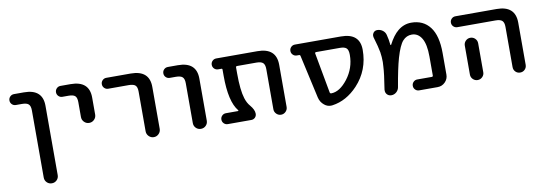

<svg xmlns="http://www.w3.org/2000/svg" viewBox="-57 -933 4259 1507"><g transform="rotate(-10 2072.5 -180.0)"><path d="M85.9 -458Q67.4 -458 54.7 -470.7Q42 -483.4 42 -501.5Q42 -519.5 54.7 -532.2Q67.4 -544.9 85.9 -544.9H165Q314.5 -544.9 313.5 -410.2V140.6Q313.5 164.1 297.4 180.2Q281.2 196.3 257.8 196.3Q234.4 196.3 218.3 180.2Q202.1 164.1 202.1 140.6V-394.5Q202.1 -429.7 187 -443.8Q171.9 -458 133.8 -458Z M456.1 -458Q438.5 -458 425.8 -470.7Q413.1 -483.4 413.1 -501.5Q413.1 -519.5 425.8 -532.2Q438.5 -544.9 456.1 -544.9H536.1Q686.5 -544.9 685.5 -410.2V-276.4Q685.5 -252.9 668.9 -236.3Q652.3 -219.7 628.9 -219.7Q605.5 -219.7 588.9 -236.3Q572.3 -252.9 572.3 -276.4V-394.5Q572.3 -430.7 557.6 -444.3Q543 -458 504.9 -458Z M821.3 -458Q803.7 -458 791 -470.7Q778.3 -483.4 778.3 -501.5Q778.3 -519.5 791 -532.2Q803.7 -544.9 821.3 -544.9H1015.6Q1166 -544.9 1165 -410.2V-78.1Q1165 -54.7 1148.4 -38.1Q1131.8 -21.5 1108.9 -21.5Q1085.9 -21.5 1069.3 -38.1Q1052.7 -54.7 1052.7 -78.1V-394.5Q1052.7 -430.7 1037.6 -444.3Q1022.5 -458 984.4 -458Z M1312.5 -458Q1293.9 -458 1281.2 -470.7Q1268.6 -483.4 1268.6 -501.5Q1268.6 -519.5 1281.2 -532.2Q1293.9 -544.9 1312.5 -544.9H1391.6Q1541 -544.9 1540 -410.2V-77.1Q1540 -53.7 1523.9 -37.6Q1507.8 -21.5 1484.4 -21.5Q1460.9 -21.5 1444.8 -37.6Q1428.7 -53.7 1428.7 -77.1V-394.5Q1428.7 -429.7 1413.6 -443.8Q1398.4 -458 1360.4 -458Z M1848.6 -458Q1838.9 -458 1838.9 -448.2V-400.4Q1838.9 -266.6 1860.4 -199.2Q1873 -159.2 1895.5 -133.8Q1927.7 -95.7 1927.7 -64.5Q1927.7 -45.9 1915.5 -33.7Q1903.3 -21.5 1885.7 -21.5H1698.2Q1679.7 -21.5 1667 -34.2Q1654.3 -46.9 1654.3 -64.9Q1654.3 -83 1667 -95.7Q1679.7 -108.4 1698.2 -108.4H1793.9Q1796.9 -108.4 1797.9 -110.8Q1798.8 -113.3 1796.9 -115.2Q1731.4 -194.3 1731.4 -400.4V-450.2Q1731.4 -458 1723.6 -458H1698.2Q1679.7 -458 1667 -470.7Q1654.3 -483.4 1654.3 -501.5Q1654.3 -519.5 1667 -532.2Q1679.7 -544.9 1698.2 -544.9H2025.4Q2175.8 -544.9 2175.8 -410.2V-74.2Q2175.8 -52.7 2160.2 -37.1Q2144.5 -21.5 2123 -21.5Q2101.6 -21.5 2085.9 -37.1Q2070.3 -52.7 2070.3 -74.2V-394.5Q2070.3 -429.7 2055.2 -443.8Q2040 -458 2002.9 -458Z M2477.5 -458Q2473.6 -458 2471.2 -455.1Q2468.8 -452.1 2469.7 -448.2L2528.3 -127.9Q2530.3 -118.2 2540 -118.2Q2607.4 -119.1 2670.9 -201.2Q2735.4 -285.2 2735.4 -390.6Q2735.4 -429.7 2720.2 -443.8Q2705.1 -458 2668 -458ZM2352.5 -451.2Q2350.6 -458 2343.8 -458H2325.2Q2306.6 -458 2293.9 -470.7Q2281.2 -483.4 2281.2 -501.5Q2281.2 -519.5 2293.9 -532.2Q2306.6 -544.9 2325.2 -544.9H2691.4Q2841.8 -544.9 2841.8 -412.1Q2841.8 -250 2735.4 -135.7Q2645.5 -40 2533.2 -24.4Q2526.4 -23.4 2520.5 -23.4Q2491.2 -23.4 2467.8 -43Q2438.5 -66.4 2429.7 -104.5Z M3062.5 -413.1Q3062.5 -411.1 3064.9 -410.6Q3067.4 -410.2 3068.4 -412.1Q3104.5 -482.4 3146.5 -516.6Q3194.3 -555.7 3252.9 -555.7Q3348.6 -555.7 3401.9 -486.3Q3455.1 -417 3455.1 -278.3V-106.4Q3455.1 -71.3 3430.2 -46.4Q3405.3 -21.5 3370.1 -21.5H3222.7Q3205.1 -21.5 3192.4 -34.2Q3179.7 -46.9 3179.7 -64.9Q3179.7 -83 3192.4 -95.7Q3205.1 -108.4 3222.7 -108.4H3338.9Q3348.6 -108.4 3348.6 -118.2V-268.6Q3348.6 -367.2 3319.8 -415Q3291 -462.9 3241.2 -462.9Q3199.2 -462.9 3169.4 -430.2Q3139.6 -397.5 3111.3 -300.8Q3087.9 -218.8 3063.5 -74.2Q3059.6 -51.8 3042 -36.6Q3024.4 -21.5 3002 -21.5Q2980.5 -21.5 2966.8 -37.1Q2956.1 -49.8 2956.1 -66.4Q2956.1 -70.3 2956.1 -74.2Q2976.6 -202.1 2978.5 -253.9Q2980.5 -272.5 2980.5 -290Q2980.5 -332 2974.6 -369.1Q2967.8 -410.2 2942.4 -495.1Q2941.4 -501 2941.4 -506.8Q2941.4 -518.6 2949.2 -529.3Q2960.9 -544.9 2980.5 -544.9Q3003.9 -544.9 3022.9 -531.2Q3042 -517.6 3047.9 -495.1Q3058.6 -455.1 3062.5 -413.1Z M3604.5 -458Q3585.9 -458 3573.2 -470.7Q3560.5 -483.4 3560.5 -501.5Q3560.5 -519.5 3573.2 -532.2Q3585.9 -544.9 3604.5 -544.9H3931.6Q4081.1 -544.9 4081.1 -410.2V-74.2Q4081.1 -51.8 4065.9 -36.6Q4050.8 -21.5 4028.8 -21.5Q4006.8 -21.5 3991.7 -36.6Q3976.6 -51.8 3976.6 -74.2V-394.5Q3976.6 -429.7 3961.4 -443.8Q3946.3 -458 3908.2 -458ZM3743.2 -304.7V-124V-74.2Q3743.2 -52.7 3727.5 -37.1Q3711.9 -21.5 3689.9 -21.5Q3668 -21.5 3652.3 -37.1Q3636.7 -52.7 3636.7 -74.2V-124V-304.7Q3636.7 -327.1 3652.3 -342.8Q3668 -358.4 3689.9 -358.4Q3711.9 -358.4 3727.5 -342.8Q3743.2 -327.1 3743.2 -304.7Z"/></g></svg>

Font: Gen Jyuu GothicX Medium
Style: Regular
Weight: 500
Designer: Ryoko NISHIZUKA (kana &amp; ideographs); Paul D. Hunt (Latin, Greek &amp; Cyrillic); Wenlong ZHANG (bopomofo); Sandoll C
Version: Version 1.058.20140828